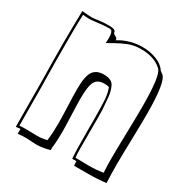

<svg xmlns="http://www.w3.org/2000/svg" viewBox="-134 -615 717 752"><g transform="rotate(30 225.0 -239.0)"><path d="M197 -475Q246 -505 303 -505Q335 -505 365 -494Q395 -483 410 -460L422 -451Q448 -431 448 -283Q448 -244 446 -166Q444 -90 444 -55Q444 -15 446 27Q410 32 362 32H302Q301 25 301 12H282Q279 -19 279 -109V-159Q279 -217 277 -249Q275 -281 266 -303Q258 -306 245 -306Q215 -306 203.5 -286Q192 -266 192 -209Q192 -182 194 -134Q196 -84 196 -61Q196 -18 192 14V25Q157 34 134 34Q120 34 112 33L88 32H77Q62 32 48 34V12L28 14L27 -175Q25 -301 25 -366Q25 -419 27 -509Q51 -506 72 -506Q80 -506 98.5 -509Q117 -512 149 -512Q176 -512 177 -500Q177 -494 186.5 -489.5Q196 -485 197 -480ZM92 -498Q76 -496 72 -496H60Q47 -496 37 -498Q35 -467 35 -407V-346Q35 -285 37 -169L38 3Q50 2 70 2L118 3Q139 3 162 -3V-7Q166 -40 166 -81Q166 -107 164 -157Q162 -207 162 -233Q162 -293 177 -314.5Q192 -336 225 -336Q261 -336 271.5 -314.5Q282 -293 284 -266.5Q286 -240 287 -230Q289 -215 289 -182V-147V-73V-41Q289 -11 291 2L349 3Q385 3 416 -2Q414 -40 414 -65Q414 -100 416 -178Q418 -260 418 -298Q418 -367 413 -409.5Q408 -452 395 -464Q361 -495 302 -495Q270 -495 245 -485Q220 -475 198 -462.5Q176 -450 169 -446L170 -469Q170 -503 155 -503Q127 -503 92 -498Z"/></g></svg>

Font: Londrina Shadow
Style: Regular
Weight: 400
Designer: Marcelo Magalhaes
Foundry: Marcelo Magalhães
Version: Version 1.002